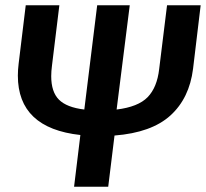

<svg xmlns="http://www.w3.org/2000/svg" viewBox="-20 -711 784 731"><path d="M262 0 286 -197Q48 -223 48 -423Q48 -445 51 -469L78 -691H206L178 -462Q175 -439 175 -421Q175 -361 204.5 -331.5Q234 -302 301 -294L350 -691H474L424 -294Q506 -304 542 -341Q578 -378 586 -448L616 -691H744L715 -449Q701 -337 629 -271.5Q557 -206 416 -195L392 0Z"/></svg>

Font: Xgbmvzvtohvqztyvzapvmeyoton
Style: Regular
Weight: 500
Italic angle: -8°
Designer: Carrois Corporate & Edenspiekermann
Foundry: Carrois Corporate GbR & Edenspiekermann AG
Version: Version 2.001